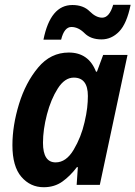

<svg xmlns="http://www.w3.org/2000/svg" viewBox="-20 -774 567 804"><path d="M236 -608Q249 -661 279 -661Q308 -661 334 -635Q360 -609 405 -609Q447 -609 479 -642Q511 -675 527 -754H454Q438 -700 408 -700Q382 -700 355.5 -726.5Q329 -753 283 -753Q191 -753 162 -608ZM160 -176Q160 -231 176.5 -294.5Q193 -358 222 -403.5Q251 -449 289 -449Q348 -449 348 -372Q348 -348 345 -322Q342 -296 334 -262Q320 -200 288.5 -147Q257 -94 213 -94Q160 -94 160 -176ZM302 -74H306L301 0H398L514 -544H412L386 -474H382Q351 -554 268 -554Q192 -554 139.5 -491Q87 -428 59.5 -338Q32 -248 32 -166Q32 -77 69.5 -33.5Q107 10 163 10Q208 10 241 -13.5Q274 -37 302 -74Z"/></svg>

Font: Noto Sans UI SemiCondensed
Style: Bold Italic
Weight: 700
Width: 4
Designer: Monotype Design Team
Foundry: Monotype Imaging Inc.
Version: 1.001